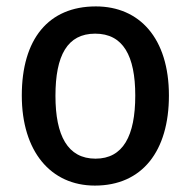

<svg xmlns="http://www.w3.org/2000/svg" viewBox="-20 -569 595 599"><path d="M507 -271C507 -450 415 -549 279 -549C131 -549 48 -447 48 -271C48 -97 138 10 276 10C424 10 507 -98 507 -271ZM153 -270C153 -396 190 -464 277 -464C364 -464 402 -395 402 -271C402 -145 364 -74 278 -74C191 -74 153 -146 153 -270Z"/></svg>

Font: Noto Sans Thai Looped SemiCondensed Medium
Style: Regular
Weight: 500
Width: 4
Designer: Sasikarn Vongin, Ben Mitchell
Foundry: The Fontpad Ltd
Version: Version 1.001